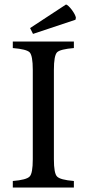

<svg xmlns="http://www.w3.org/2000/svg" viewBox="-20 -835 387 855"><path d="M318 -756 316 -747 127 -684 114 -710 274 -815Q283 -813 300 -791Q316 -769 318 -756ZM309 0H37V-29Q98 -34 112 -49Q126 -63 126 -126V-524Q126 -587 112 -602Q98 -616 37 -621V-650H309V-621Q248 -616 234 -602Q220 -587 220 -524V-126Q220 -63 234 -49Q248 -34 309 -29Z"/></svg>

Font: Shafarik
Style: Regular
Weight: 400
Version: Version 1.001; ttfautohint (v1.8.4.7-5d5b)